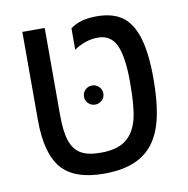

<svg xmlns="http://www.w3.org/2000/svg" viewBox="-72 -680 745 760"><g transform="rotate(-10 300.0 -299.5)"><path d="M287.1 9.8Q168.5 9.8 116.7 -50Q64.9 -109.9 64.9 -246.1V-599.1H154.8V-249Q154.8 -182.1 167.5 -144.8Q180.2 -107.4 208.5 -90.8Q236.8 -74.2 288.1 -74.2Q349.6 -74.2 384.3 -97.7Q418.9 -121.1 434.6 -169.9Q450.2 -218.8 450.2 -329.1Q450.2 -430.7 428.7 -477.8Q407.2 -524.9 355 -524.9Q305.2 -524.9 258.8 -493.2V-579.1Q296.9 -608.9 363.8 -608.9Q430.7 -608.9 469 -580.1Q507.3 -551.3 525.6 -489.5Q543.9 -427.7 543.9 -329.1Q543.9 -202.6 518.1 -130.9Q492.2 -59.1 436 -24.7Q379.9 9.8 287.1 9.8ZM260.7 -303.2Q260.7 -320.3 272.2 -331.3Q283.7 -342.3 299.3 -342.3Q314.9 -342.3 326.7 -331.3Q338.4 -320.3 338.4 -303.2Q338.4 -287.6 326.7 -276.6Q314.9 -265.6 299.3 -265.6Q283.7 -265.6 272.2 -276.6Q260.7 -287.6 260.7 -303.2Z"/></g></svg>

Font: Cousine
Style: Regular
Weight: 400
Monospace: yes
Designer: Steve Matteson
Foundry: Monotype Imaging Inc.
Version: Version 1.21